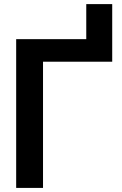

<svg xmlns="http://www.w3.org/2000/svg" viewBox="-20 -919 596 939"><path d="M59.1 0V-727.5H401.9V-898.9H528.8V-617.2H190.4V0Z"/></svg>

Font: Inter Display Semi Bold
Style: Regular
Weight: 600
Designer: Rasmus Andersson
Foundry: rsms
Version: Version 4.000;git-37864ae